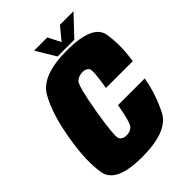

<svg xmlns="http://www.w3.org/2000/svg" viewBox="-232 -912 1023 1023"><g transform="rotate(-45 279.5 -400.0)"><path d="M223.5 4Q418 4 465.2 -89.5Q512.5 -183 529.5 -283H328.5Q308.5 -169.5 291.5 -153Q274.5 -136.5 247 -136.5Q219 -136.5 207 -155.2Q195 -174 223 -340Q251 -506 270.8 -523.8Q290.5 -541.5 318.5 -541.5Q346 -541.5 356.8 -525.2Q367.5 -509 347.5 -393H549.5Q566.5 -497.5 551.5 -589.8Q536.5 -682 341.5 -682Q151 -682 98.8 -588.5Q46.5 -495 21 -340Q-5 -186.5 13.2 -91.2Q31.5 4 223.5 4ZM284 -694H410L514.5 -804.5H412L353.5 -733L317 -804.5H217.5Z"/></g></svg>

Font: Anybody Condensed Black
Style: Italic
Weight: 900
Width: 3
Italic angle: -10°
Version: Version 1.113;gftools[0.9.25]